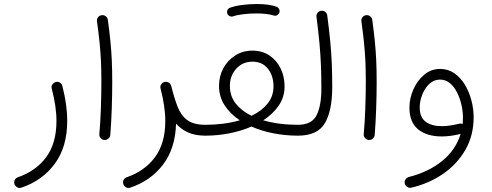

<svg xmlns="http://www.w3.org/2000/svg" viewBox="-20 -672 2453 958"><path d="M255.4 -261.7Q268.6 -266.6 278.8 -260Q289.1 -253.4 291 -243.2Q315.4 -149.9 315.4 -68.4Q315.4 61 253.2 145.3Q190.9 229.5 86.9 264.2Q74.7 268.1 65.2 262.2Q55.7 256.3 52.2 246.6Q48.8 233.9 54.4 224.6Q60.1 215.3 69.3 212.4Q158.2 182.1 210 112.8Q261.7 43.5 261.7 -68.4Q261.7 -105.5 255.6 -146Q249.5 -186.5 238.3 -229.5Q234.9 -241.7 241 -250.2Q247.1 -258.8 255.4 -261.7Z M463.9 -565.9Q462.4 -577.1 469.5 -586.2Q476.6 -595.2 487.3 -596.2Q498.5 -597.7 507.6 -590.8Q516.6 -584 518.1 -572.8Q526.4 -512.7 531 -465.6Q535.6 -418.5 537.8 -371.1Q540 -323.7 540 -261.7Q540 -198.2 537.6 -128.7Q535.2 -59.1 530.3 1.5Q529.3 12.2 520.5 19.8Q511.7 27.3 500.5 26.4Q489.7 25.4 482.2 16.8Q474.6 8.3 475.6 -2.4Q481 -63 483.4 -132.1Q485.8 -201.2 485.8 -263.7Q485.8 -323.7 483.6 -369.1Q481.4 -414.6 476.8 -460.2Q472.2 -505.9 463.9 -565.9Z M629.9 264.2Q617.7 268.1 608.2 262.2Q598.6 256.3 595.2 246.6Q591.8 233.9 597.4 224.6Q603 215.3 612.3 212.4Q701.2 182.1 752.9 112.8Q804.7 43.5 804.7 -68.4Q804.7 -105.5 798.6 -146Q792.5 -186.5 781.2 -229.5L780.8 -231.9Q778.3 -242.2 784.7 -251.5Q791 -260.7 801.3 -263.2Q808.1 -264.6 814.9 -262.7Q827.1 -259.8 832.5 -248Q833.5 -245.6 834.5 -242.7Q849.6 -181.6 866.7 -138.2Q883.8 -94.7 915.5 -72Q947.3 -49.3 1004.9 -49.3H1005.4Q1016.6 -49.3 1024.4 -41.3Q1032.2 -33.2 1032.2 -22Q1032.2 -10.7 1024.4 -2.9Q1016.6 4.9 1005.4 4.9H1004.9Q953.6 4.9 918.2 -11.2Q882.8 -27.3 858.4 -55.2Q855 68.8 793.2 149.7Q731.4 230.5 629.9 264.2Z M978.5 -22Q978.5 -33.2 986.3 -41.3Q994.1 -49.3 1005.4 -49.3Q1050.8 -49.3 1094.2 -54.9Q1137.7 -60.5 1176.3 -71.8Q1129.4 -103 1101.1 -146Q1072.8 -189 1072.8 -243.2Q1072.8 -292 1094.5 -331.8Q1116.2 -371.6 1154.1 -395.5Q1191.9 -419.4 1239.7 -419.4Q1288.1 -419.4 1324.2 -395.3Q1360.4 -371.1 1380.1 -330.6Q1399.9 -290 1399.9 -241.2Q1399.9 -187.5 1370.6 -145Q1341.3 -102.5 1293.5 -71.8Q1370.1 -49.3 1465.8 -49.3H1466.3Q1477.5 -49.3 1485.4 -41.3Q1493.2 -33.2 1493.2 -22Q1493.2 -10.7 1485.4 -2.9Q1477.5 4.9 1466.3 4.9H1465.8Q1405.3 4.9 1345.5 -6.6Q1285.6 -18.1 1234.9 -40.5Q1183.1 -18.1 1123.5 -6.6Q1064 4.9 1005.4 4.9Q994.1 4.9 986.3 -2.9Q978.5 -10.7 978.5 -22ZM1127 -243.2Q1127 -192.4 1156.2 -155.3Q1185.5 -118.2 1234.9 -94.2Q1284.7 -117.7 1314.7 -154.5Q1344.7 -191.4 1344.7 -241.2Q1344.7 -293.5 1316.9 -328.9Q1289.1 -364.3 1239.7 -364.3Q1190.4 -364.3 1158.7 -329.1Q1127 -293.9 1127 -243.2ZM1113.8 -605.5Q1111.3 -614.3 1115.5 -622.8Q1119.6 -631.3 1128.9 -633.8Q1154.8 -643.1 1190.7 -647.5Q1226.6 -651.9 1261.2 -651.9Q1325.2 -651.9 1361.8 -637.7Q1371.1 -632.8 1374 -623.3Q1377 -613.8 1371.6 -605Q1361.3 -589.4 1345.2 -594.7Q1331.5 -599.6 1308.6 -602.3Q1285.6 -605 1261.2 -605Q1227.5 -605 1195.6 -601.3Q1163.6 -597.7 1142.6 -590.3Q1133.3 -587.4 1124.8 -592.3Q1116.2 -597.2 1113.8 -605.5Z M1439.5 -22Q1439.5 -33.2 1447.3 -41.3Q1455.1 -49.3 1466.3 -49.3Q1535.6 -49.3 1559.6 -96.9Q1583.5 -144.5 1583.5 -230Q1583.5 -294.4 1581.3 -347.2Q1579.1 -399.9 1574 -456.3Q1568.8 -512.7 1559.1 -587.9Q1557.6 -599.1 1564.7 -608.2Q1571.8 -617.2 1582.5 -618.2Q1593.8 -619.6 1602.8 -612.8Q1611.8 -606 1612.8 -594.7Q1622.1 -524.9 1627.4 -469.5Q1632.8 -414.1 1635.3 -359.6Q1637.7 -305.2 1637.7 -237.3Q1637.7 -120.1 1601.1 -57.6Q1564.5 4.9 1466.3 4.9Q1455.1 4.9 1447.3 -2.9Q1439.5 -10.7 1439.5 -22Z M1783.2 -565.9Q1781.7 -577.1 1788.8 -586.2Q1795.9 -595.2 1806.6 -596.2Q1817.9 -597.7 1826.9 -590.8Q1835.9 -584 1837.4 -572.8Q1845.7 -512.7 1850.3 -465.6Q1855 -418.5 1857.2 -371.1Q1859.4 -323.7 1859.4 -261.7Q1859.4 -198.2 1856.9 -128.7Q1854.5 -59.1 1849.6 1.5Q1848.6 12.2 1839.8 19.8Q1831.1 27.3 1819.8 26.4Q1809.1 25.4 1801.5 16.8Q1793.9 8.3 1794.9 -2.4Q1800.3 -63 1802.7 -132.1Q1805.2 -201.2 1805.2 -263.7Q1805.2 -323.7 1803 -369.1Q1800.8 -414.6 1796.1 -460.2Q1791.5 -505.9 1783.2 -565.9Z M2176.3 -328.1Q2215.8 -328.1 2246.8 -306.6Q2277.8 -285.2 2299.3 -249.8Q2320.8 -214.4 2332 -171.6Q2343.3 -128.9 2343.3 -86.9Q2343.3 3.9 2302 75.7Q2260.7 147.5 2190.2 195.8Q2119.6 244.1 2031.7 264.6Q2020.5 266.6 2011.2 260.3Q2002 253.9 1999.5 243.2Q1997.1 231.9 2003.7 222.9Q2010.3 213.9 2021 210.9Q2118.7 186 2186.5 130.9Q2254.4 75.7 2278.3 -3.9Q2228 8.8 2184.6 8.8Q2109.9 8.8 2066.4 -26.6Q2022.9 -62 2022.9 -134.8Q2022.9 -181.2 2042.5 -225.6Q2062 -270 2096.4 -299.1Q2130.9 -328.1 2176.3 -328.1ZM2074.2 -136.7Q2074.2 -86.4 2104 -64.5Q2133.8 -42.5 2184.1 -42.5Q2205.6 -42.5 2227.3 -45.9Q2249 -49.3 2271.5 -54.7Q2279.8 -57.1 2288.6 -53.2Q2290 -68.8 2290 -85Q2290 -114.7 2282.7 -147.7Q2275.4 -180.7 2261 -209.7Q2246.6 -238.8 2225.1 -256.8Q2203.6 -274.9 2175.3 -274.9Q2145 -274.9 2122.1 -253.2Q2099.1 -231.4 2086.7 -199.5Q2074.2 -167.5 2074.2 -136.7Z"/></svg>

Font: Mikhak-FD Light
Style: Regular
Weight: 300
Designer: Amin Abedi
Version: Version 3.2